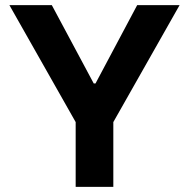

<svg xmlns="http://www.w3.org/2000/svg" viewBox="-20 -727 735 747"><path d="M181.6 -707 344.7 -402.3H351.6L513.7 -707H678.7L420.9 -252V0H274.4V-252L16.6 -707Z"/></svg>

Font: WEMIX Pretendard
Style: Bold
Weight: 700
Designer: Base glyphs from Inter by Rasmus Andersson; Hangeul glyphs from Noto Sans CJK(Source Han Sans) by Jang Soo-young and Kan
Foundry: Kil Hyung-jin
Version: Version 1.000